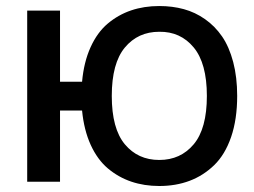

<svg xmlns="http://www.w3.org/2000/svg" viewBox="-20 -600 838 634"><path d="M505.9 -580.1Q549.3 -580.1 586.9 -569.8Q624.5 -559.6 657.2 -536.6Q689.9 -513.7 713.4 -479.5Q736.8 -445.3 750 -395.3Q763.2 -345.2 763.2 -283.2Q763.2 -206.1 743.2 -147.7Q723.1 -89.4 687.3 -54.7Q651.4 -20 606 -2.9Q560.5 14.2 505.9 14.2Q456.1 14.2 413.6 -0.2Q371.1 -14.6 336.4 -43.7Q301.8 -72.8 279.5 -121.6Q257.3 -170.4 251 -234.9H178.2V0H69.8V-564.9H178.2V-330.1H251Q256.8 -395 279.1 -444.1Q301.3 -493.2 335.9 -522.2Q370.6 -551.3 413.1 -565.7Q455.6 -580.1 505.9 -580.1ZM505.9 -495.1Q435.5 -495.1 392.3 -443.1Q349.1 -391.1 349.1 -283.2Q349.1 -175.3 392.3 -123.5Q435.5 -71.8 505.9 -71.8Q576.2 -71.8 619.6 -123.5Q663.1 -175.3 663.1 -283.2Q663.1 -391.1 619.4 -443.6Q575.7 -496.1 505.9 -495.1Z"/></svg>

Font: Neutral Grotesk
Style: Regular
Weight: 400
Designer: Nawras Khrais
Foundry: Nawras Khrais
Version: Version 1.000;PS 001.000;hotconv 1.0.88;makeotf.lib2.5.64775